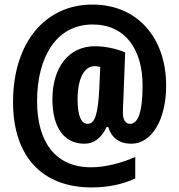

<svg xmlns="http://www.w3.org/2000/svg" viewBox="-20 -742 783 839"><path d="M706 -368C706 -578 579 -722 385 -722C179 -723 37 -557 37 -296C37 -62 161 77 380 77C452 77 514 64 571 38V-56C510 -29 439 -11 378 -11C220 -11 142 -124 142 -300C142 -491 225 -635 385 -635C528 -635 603 -525 603 -369C603 -245 581 -201 548 -201C529 -201 517 -217 517 -249C517 -266 518 -287 519 -306L527 -513C487 -530 437 -540 395 -540C280 -540 209 -447 209 -308C209 -185 260 -114 349 -114C389 -114 422 -137 446 -187H453C467 -140 501 -114 554 -114C642 -114 706 -217 706 -368ZM319 -307C319 -399 348 -453 394 -453C402 -453 409 -452 418 -449L414 -356C408 -240 394 -201 363 -201C336 -201 319 -234 319 -307Z"/></svg>

Font: Noto Sans Lao UI ExtCond ExtBd
Style: Regular
Weight: 800
Width: 2
Designer: Monotype Design Team
Foundry: Monotype Imaging Inc.
Version: Version 2.000